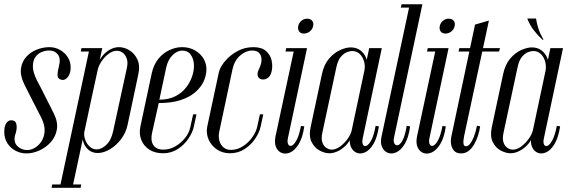

<svg xmlns="http://www.w3.org/2000/svg" viewBox="-33 -724 2724 913"><path d="M252.4 -347Q239.2 -353.1 240.6 -371.1Q241.9 -389.1 247.1 -408.5Q256.9 -446.1 242.2 -464.9Q227.5 -483.8 201.8 -483.8Q181.8 -483.8 163.7 -476Q145.6 -468.2 134.5 -451.5Q123.4 -434.8 123.4 -408.2Q123.4 -394.9 127.8 -379.1Q132.2 -363.4 142.6 -341.8Q149.9 -329.5 161 -307.1Q172.1 -284.8 184.8 -260Q197.4 -235.2 207.7 -214.8Q218 -194.2 222.6 -184.8Q243.2 -143.8 237.5 -109.1Q231.8 -74.5 209.1 -48.8Q186.4 -23.1 154.9 -8.8Q123.5 5.5 92.4 5.5Q65.9 5.5 41.9 -6.7Q17.9 -18.9 2.6 -42Q-12.8 -65.1 -12.8 -97.8Q-12.8 -116.4 -7.8 -128.9Q-2.9 -141.5 5.9 -147.6Q14.8 -153.6 26.1 -151.5Q40.8 -149.6 44.2 -135.9Q47.8 -122.2 45.3 -106.9Q42.9 -91.6 38.8 -81.8Q30.5 -47.9 49.6 -29.2Q68.8 -10.5 96.9 -10.5Q115 -10.5 133.3 -21.5Q151.6 -32.5 164.6 -52.8Q177.6 -73 179.1 -100.8Q180.5 -128.5 164.5 -162Q160 -170.9 148.7 -192.8Q137.4 -214.6 124.1 -240.9Q110.8 -267.2 98.9 -290.4Q87.1 -313.6 81.6 -325.1Q62 -366.2 66.8 -398.8Q71.5 -431.4 92.1 -454.1Q112.8 -476.8 142.3 -488.2Q171.9 -499.8 202.5 -499.8Q227.9 -499.8 251.2 -487.2Q274.6 -474.8 289.6 -451.5Q304.6 -428.2 302.8 -396.4Q301.6 -378 294.1 -364.7Q286.6 -351.4 275.8 -346.2Q264.9 -341.1 252.4 -347Z M393.2 -495H453.2L311.2 169.1H251.2ZM215.2 153.1H264.2L261.2 169.1H212.2ZM354.2 -495H403.2L400.2 -479H351.2ZM427.2 -403Q433.8 -429.9 449.5 -451.8Q465.2 -473.8 487.4 -486.8Q509.6 -499.8 532.6 -499.8Q557.6 -499.8 582.1 -485.1Q606.6 -470.5 620.3 -441.5Q634 -412.5 624.5 -369.5L574.1 -132Q566.1 -93.2 542.8 -62.4Q519.5 -31.6 489.5 -14Q459.5 3.6 431.5 3.6Q406.6 3.6 389 -10.6Q371.4 -24.9 363.9 -47Q356.4 -69.1 361.5 -92.4ZM368.8 -103.1Q364.4 -83.1 371.2 -62.2Q378.1 -41.4 392.9 -27.4Q407.8 -13.5 426.8 -13.5Q449.4 -13.5 472.8 -35.5Q496.1 -57.5 505.1 -100.8L570.1 -399.6Q576.2 -426.5 569.9 -445Q563.5 -463.5 550.8 -473.1Q538.1 -482.6 522.6 -482.6Q503.6 -482.6 484.4 -468.7Q465.1 -454.8 450.6 -433.5Q436.1 -412.2 431.4 -390.9ZM304.2 153.1H353.2L350.2 169.1H301.2Z M634.5 -122 688.4 -374.8Q697.5 -416.8 720.1 -444.4Q742.8 -472.1 772.8 -485.9Q802.9 -499.8 833 -499.8Q868 -499.8 894.9 -484Q921.8 -468.2 936 -443.1Q950.2 -417.9 948.4 -388.6Q947.2 -362.4 934.7 -335.6Q922.1 -308.8 895.6 -285.6Q869.1 -262.4 826.3 -248.2Q783.5 -234 721.8 -234L690 -91.6Q682.1 -56.1 696.1 -34.3Q710 -12.5 744.6 -12.5Q773.1 -12.5 800.1 -27.8Q827 -43 846.6 -67.4Q866.2 -91.8 872 -119.1L885.4 -180.4H901.4L888.4 -120.6Q882.6 -94.2 862.9 -64.7Q843.1 -35.1 812.2 -15.2Q781.4 4.8 742.1 4.8Q703.6 4.8 676.8 -12.7Q650 -30.1 638.7 -59.2Q627.4 -88.4 634.5 -122ZM724.8 -250Q767.9 -250 799.2 -265.6Q830.5 -281.1 850.2 -305.7Q869.9 -330.2 879.6 -358.2Q889.4 -386.1 889.4 -410.5Q889.4 -441 875.2 -462.2Q861.1 -483.4 834 -483.4Q809.8 -483.4 787.9 -462.2Q766 -441 757.4 -403Z M1007.5 -379.2Q1012.9 -404 1035.9 -432.1Q1059 -460.2 1094.4 -480Q1129.8 -499.8 1171.4 -499.8Q1211.4 -499.8 1232.1 -481.2Q1252.8 -462.8 1258.5 -436.9Q1264.2 -411 1259.1 -386.8Q1254.9 -365.4 1243.2 -355.7Q1231.5 -346 1218.4 -346Q1207.6 -346 1200 -351.8Q1192.4 -357.5 1191.7 -369.8Q1191 -382 1201.2 -401.6Q1210.5 -421.4 1210.6 -440.1Q1210.6 -458.9 1200.1 -471.3Q1189.5 -483.8 1166.2 -483.8Q1136.8 -483.8 1109.4 -460.4Q1082.1 -437 1072.8 -395.6L1009.2 -96.2Q1004.9 -74 1010.2 -54.5Q1015.6 -35 1029.9 -23.1Q1044.1 -11.2 1064.8 -11.2Q1095.8 -11.2 1122.6 -28.8Q1149.4 -46.2 1167.4 -72.2Q1185.5 -98.2 1190.6 -123.1L1203 -180.4H1219L1206 -120.6Q1200.2 -94.2 1180.5 -64.7Q1160.8 -35.1 1130.1 -15.2Q1099.4 4.8 1060.1 4.8Q1024.2 4.8 997.4 -14.1Q970.5 -33 958.4 -61.9Q946.2 -90.9 952.5 -122Z M1367 -495H1427L1336.1 -67.2Q1331.9 -48 1337.6 -37.6Q1343.2 -27.2 1354.2 -31.3Q1365.1 -35.4 1377.3 -57.6Q1389.5 -79.8 1398 -125L1414 -123.2Q1406.4 -69.9 1388 -39.8Q1369.6 -9.6 1348.1 0.4Q1326.5 10.4 1307.8 3.6Q1289.1 -3.1 1279.9 -23.5Q1270.8 -43.9 1276.9 -74.6ZM1324.6 -479 1328 -495H1377L1373.6 -479ZM1385.1 -600.2Q1388.6 -615.5 1400.4 -625.3Q1412.2 -635.1 1427.5 -635.1Q1443.4 -635.1 1451.4 -625.3Q1459.4 -615.5 1455.9 -600.2Q1453 -585 1440.4 -574.7Q1427.8 -564.4 1411.9 -564.4Q1396.6 -564.4 1389.4 -574.7Q1382.2 -585 1385.1 -600.2Z M1691.9 -67.2Q1687.6 -46.2 1693.1 -36.1Q1698.6 -26 1709.9 -30.9Q1721.1 -35.9 1733.2 -58.5Q1745.2 -81.1 1753.2 -125.6L1768.9 -123.2Q1760.5 -69.2 1742.8 -39.4Q1725 -9.6 1703.4 0.1Q1681.9 9.8 1663.7 2.7Q1645.5 -4.4 1636 -24.8Q1626.5 -45.1 1633 -74.6L1722.6 -495H1782.6ZM1699.8 -388.6Q1704.1 -409.6 1698.4 -431.1Q1692.6 -452.5 1678 -467Q1663.4 -481.5 1640.2 -481.5Q1633.2 -481.5 1618.4 -476.5Q1603.5 -471.5 1588.6 -454.8Q1573.6 -438 1566.2 -403L1499.8 -92.9Q1493.6 -64.1 1500 -46.4Q1506.4 -28.8 1519.2 -20.6Q1532.1 -12.4 1544.5 -12.4Q1563.5 -12.4 1584 -27.2Q1604.5 -42.1 1620.1 -63.9Q1635.8 -85.8 1639.9 -106.5ZM1644.5 -92Q1638.6 -65.5 1621 -43.4Q1603.4 -21.2 1579.8 -8.2Q1556.2 4.8 1533 4.8Q1511.4 4.8 1487.2 -8Q1463.1 -20.8 1449 -48.2Q1434.9 -75.6 1444 -119.2L1498 -371.8Q1507.6 -417.5 1531.7 -445.3Q1555.8 -473.1 1584.2 -485.9Q1612.6 -498.6 1634.6 -498.6Q1662 -498.6 1680.9 -484.4Q1699.8 -470.1 1707.9 -448.5Q1716 -426.9 1711.2 -402.6Z M1781.2 -74.6 1915.6 -703.8H1975.6L1840.1 -67.2Q1836.9 -50.9 1842.9 -40.8Q1848.9 -30.8 1859.8 -33.9Q1870.8 -37 1882 -58.4Q1893.2 -79.8 1901.1 -125.6L1917.1 -123.2Q1910.1 -70.5 1892.4 -40.7Q1874.6 -10.9 1853.2 -0.6Q1831.9 9.8 1813 3.2Q1794.1 -3.4 1784.3 -23.6Q1774.5 -43.9 1781.2 -74.6ZM1872.6 -687.8 1876.6 -703.8H1925.6L1921.6 -687.8Z M2040 -495H2100L2009.1 -67.2Q2004.9 -48 2010.6 -37.6Q2016.2 -27.2 2027.2 -31.3Q2038.1 -35.4 2050.3 -57.6Q2062.5 -79.8 2071 -125L2087 -123.2Q2079.4 -69.9 2061 -39.8Q2042.6 -9.6 2021.1 0.4Q1999.5 10.4 1980.8 3.6Q1962.1 -3.1 1952.9 -23.5Q1943.8 -43.9 1949.9 -74.6ZM1997.6 -479 2001 -495H2050L2046.6 -479ZM2058.1 -600.2Q2061.6 -615.5 2073.4 -625.3Q2085.2 -635.1 2100.5 -635.1Q2116.4 -635.1 2124.4 -625.3Q2132.4 -615.5 2128.9 -600.2Q2126 -585 2113.4 -574.7Q2100.8 -564.4 2084.9 -564.4Q2069.6 -564.4 2062.4 -574.7Q2055.2 -585 2058.1 -600.2Z M2225.9 -607.1 2291.9 -626.2 2174.6 -80Q2173 -71.6 2171.2 -59.4Q2169.5 -47.1 2171.6 -37.8Q2173.6 -28.4 2184 -28.4Q2192.1 -28.4 2201.9 -39.9Q2211.6 -51.4 2220.3 -73.6Q2229 -95.8 2235.2 -126.2L2250.2 -123.2Q2247.4 -102 2239.9 -78.6Q2232.4 -55.2 2220.6 -35.5Q2208.9 -15.8 2192.4 -4.3Q2175.9 7.1 2154.4 5.2Q2136.5 4.1 2126 -7.5Q2115.5 -19.1 2112.2 -37.1Q2109 -55.1 2113.5 -75.8ZM2252.9 -479 2257.1 -495H2344.5L2340.2 -479ZM2147.6 -479 2151.2 -495H2209.1L2204.9 -479Z M2546.6 -535Q2523.6 -556.5 2505.1 -580.4Q2486.6 -604.2 2474.2 -635.9H2515.9Q2519.9 -609.8 2527.8 -586.4Q2535.6 -563.1 2551.6 -535ZM2553.5 -67.2Q2548.6 -46.2 2554.4 -36.1Q2560.2 -26 2571.2 -30.9Q2582.1 -35.9 2594.2 -58.5Q2606.2 -81.1 2614.9 -125.6L2630.5 -123.2Q2622.1 -69.2 2604.1 -39.4Q2586 -9.6 2564.4 0.1Q2542.9 9.8 2524.7 2.7Q2506.5 -4.4 2497.2 -24.8Q2487.9 -45.1 2494.6 -74.6L2584.2 -495H2644.2ZM2561.4 -388.6Q2565.1 -409.6 2559.4 -431.1Q2553.6 -452.5 2539 -467Q2524.4 -481.5 2501.9 -481.5Q2494.2 -481.5 2479.4 -476.5Q2464.5 -471.5 2449.9 -454.8Q2435.2 -438 2427.9 -403L2361.4 -92.9Q2355.2 -64.1 2361.3 -46.4Q2367.4 -28.8 2380.2 -20.6Q2393.1 -12.4 2406.1 -12.4Q2425.1 -12.4 2445.3 -27.2Q2465.5 -42.1 2481.1 -63.9Q2496.8 -85.8 2501.5 -106.5ZM2506.1 -92Q2500.2 -65.5 2482.3 -43.4Q2464.4 -21.2 2440.8 -8.2Q2417.2 4.8 2394.6 4.8Q2373 4.8 2348.6 -8Q2324.1 -20.8 2310.3 -48.2Q2296.5 -75.6 2305.6 -119.2L2359.6 -371.8Q2369.2 -417.5 2393 -445.3Q2416.8 -473.1 2445.2 -485.9Q2473.6 -498.6 2496.2 -498.6Q2523 -498.6 2541.9 -484.4Q2560.8 -470.1 2569.2 -448.5Q2577.6 -426.9 2572.9 -402.6Z"/></svg>

Font: Emberly Black
Style: Italic
Weight: 900
Italic angle: -12°
Designer: Rajesh Rajput
Foundry: Rajesh Rajput
Version: Version 1.000